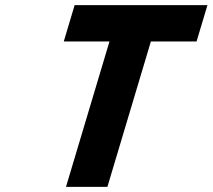

<svg xmlns="http://www.w3.org/2000/svg" viewBox="-20 -723 821 741"><path d="M226.1 -562.9H402.5L234.7 -1.9H394.5L562.3 -562.9H738.6L780.6 -703.1H268Z"/></svg>

Font: Hussar
Style: BdSuprExtOblThree
Weight: 700
Foundry: Cannot Into Space Fonts
Version: Version 2.00